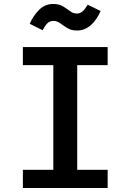

<svg xmlns="http://www.w3.org/2000/svg" viewBox="-20 -944 655 964"><path d="M520.5 -707.7V-616.9H367.7V-91.3H520.5V0H94.9V-91.3H247.7V-616.9H94.9V-707.7ZM366.7 -790.8Q338.5 -790.8 318.7 -802.8Q299 -814.9 282.6 -826.9Q266.2 -839 248.2 -839Q230.3 -839 218.2 -827.2Q206.2 -815.4 193.8 -792.3L129.2 -824.6Q147.2 -865.6 176.7 -894.9Q206.2 -924.1 247.2 -924.1Q276.9 -924.1 296.4 -912.1Q315.9 -900 331.8 -887.9Q347.7 -875.9 366.2 -875.9Q382.1 -875.9 394.4 -886.9Q406.7 -897.9 420.5 -920.5L485.1 -888.7Q465.1 -842.6 434.9 -816.7Q404.6 -790.8 366.7 -790.8Z"/></svg>

Font: Fira Code Medium
Style: Regular
Weight: 500
Designer: Carrois Corporate, Edenspiekermann AG, Nikita Prokopov
Foundry: Carrois Corporate, Edenspiekermann AG, Nikita Prokopov
Version: Version 6.002